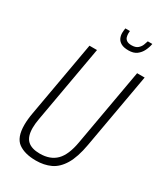

<svg xmlns="http://www.w3.org/2000/svg" viewBox="-215 -958 917 1061"><g transform="rotate(30 244.0 -428.0)"><path d="M196 12Q125 12 84 -17.5Q43 -47 43 -128Q43 -145 45 -165Q47 -185 51 -207L136 -686H184L97 -195Q94 -179 92.5 -164Q91 -149 91 -136Q91 -81 117 -56.5Q143 -32 196 -32Q262 -32 300 -70Q338 -108 353 -195L440 -686H488L403 -207Q388 -122 359 -74Q330 -26 289 -7Q248 12 196 12ZM335 -771Q305 -771 288 -780.5Q271 -790 264 -805Q257 -820 257 -838Q257 -846 258 -853.5Q259 -861 260 -868H289Q289 -865 288.5 -860Q288 -855 288 -852Q288 -841 291 -830Q294 -819 304.5 -811.5Q315 -804 335 -804Q361 -804 374.5 -815.5Q388 -827 394 -842Q400 -857 403 -868H432Q428 -845 417 -822.5Q406 -800 386.5 -785.5Q367 -771 335 -771Z"/></g></svg>

Font: Archivo ExtraCondensed Thin
Style: Italic
Weight: 250
Width: 2
Italic angle: -10°
Designer: Hector Gatti
Foundry: Omnibus-Type
Version: Version 2.001